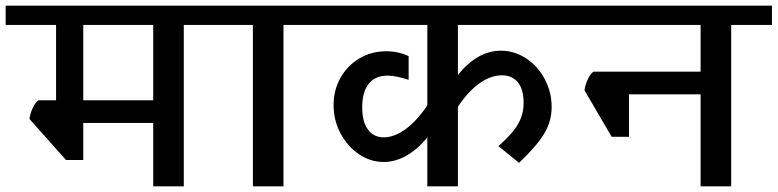

<svg xmlns="http://www.w3.org/2000/svg" viewBox="-42 -658 2746 678"><path d="M751 -570H607V0H499V-224H252V-93H191L62 -238Q64 -256 73.5 -276.5Q83 -297 94 -304H156V-570H-22V-638H751ZM499 -304V-570H252V-304Z M851 -570H707V-638H1103V-570H959V0H851Z M1575 -570V-393Q1608 -435 1646.5 -457Q1685 -479 1727 -479Q1774 -479 1815.5 -452Q1857 -425 1881.5 -379Q1906 -333 1906 -280Q1906 -230 1880 -186.5Q1854 -143 1791 -83L1718 -142Q1768 -186 1787.5 -220Q1807 -254 1807 -295Q1807 -343 1786.5 -367.5Q1766 -392 1731 -392Q1690 -392 1650 -363Q1610 -334 1575 -281V0H1467V-173Q1433 -131 1393.5 -108.5Q1354 -86 1313 -86Q1266 -86 1225.5 -113.5Q1185 -141 1160.5 -187Q1136 -233 1136 -287Q1136 -340 1160.5 -383.5Q1185 -427 1227.5 -452Q1270 -477 1322 -477Q1363 -477 1401 -460V-376Q1355 -391 1327 -391Q1283 -391 1260 -362Q1237 -333 1237 -279Q1237 -229 1257 -201Q1277 -173 1313 -173Q1351 -173 1391 -202.5Q1431 -232 1467 -286V-570H1059V-638H1983V-570Z M2684 -570H2540V0H2432V-325H2179V-175H2118L2022 -339Q2024 -357 2033.5 -377.5Q2043 -398 2054 -405H2432V-570H1939V-638H2684Z"/></svg>

Font: Amiko SemiBold
Style: Regular
Weight: 600
Designer: Pablo Impallari, Rodrigo Fuenzalida, Andres Torresi
Foundry: Impallari Type
Version: Version 1.001; ttfautohint (v1.3)